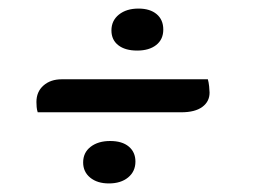

<svg xmlns="http://www.w3.org/2000/svg" viewBox="-20 -464 594 448"><path d="M300 -346Q272 -346 256 -358.5Q240 -371 240 -393Q240 -416 257.5 -430Q275 -444 303 -444Q330 -444 345.5 -431Q361 -418 361 -395Q361 -372 344.5 -359Q328 -346 300 -346ZM68 -202Q66 -208 65.5 -214.5Q65 -221 65 -226Q65 -250 81.5 -264.5Q98 -279 124 -279H465Q467 -272 468 -262.5Q469 -253 469 -248Q469 -227 452 -214.5Q435 -202 403 -202ZM234 -36Q207 -36 190.5 -49.5Q174 -63 174 -85Q174 -108 191.5 -121.5Q209 -135 237 -135Q265 -135 280.5 -122Q296 -109 296 -87Q296 -64 279 -50Q262 -36 234 -36Z"/></svg>

Font: Sansita Swashed
Style: Regular
Weight: 400
Designer: Pablo Cosgaya
Foundry: Omnibus-Type
Version: Version 1.003; ttfautohint (v1.8.3)